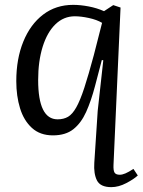

<svg xmlns="http://www.w3.org/2000/svg" viewBox="-20 -543 587 790"><path d="M447 136Q446 159 451.5 167.5Q457 176 473 176Q483 176 496 170.5Q509 165 529 152L547 179Q531 194 499.5 210.5Q468 227 438 227Q393 227 379 199.5Q365 172 368 127L382 -87L405 -295L399 -296L371 -189Q355 -128 334.5 -82.5Q314 -37 282 -11.5Q250 14 198 14Q145 14 111.5 -16.5Q78 -47 62.5 -97.5Q47 -148 47 -209Q47 -301 76 -372Q105 -443 157.5 -483Q210 -523 281 -523Q311 -523 345 -516.5Q379 -510 408 -497L446 -522L476 -512ZM217 -52Q242 -52 260 -62.5Q278 -73 294 -101.5Q310 -130 327 -182Q344 -234 366 -316L400 -449Q378 -462 345.5 -469Q313 -476 288 -476Q242 -476 208 -443Q174 -410 155.5 -350.5Q137 -291 137 -214Q137 -52 217 -52Z"/></svg>

Font: Literata 36pt
Style: Italic
Weight: 400
Italic angle: -2°
Designer: Latin by Veronika Burian and Jose Scaglione. Greek by Irene Vlachou. Cyrillic by Vera Evstafieva
Foundry: TypeTogether
Version: Version 3.002